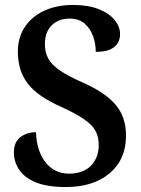

<svg xmlns="http://www.w3.org/2000/svg" viewBox="-20 -744 567 774"><path d="M246 10Q169 10 123 -9.5Q77 -29 56.5 -61Q36 -93 36 -129Q36 -171 62 -191Q88 -211 125 -211Q128 -134 164 -89Q200 -44 258 -44Q315 -44 346.5 -76Q378 -108 378 -160Q378 -214 340.5 -246.5Q303 -279 225 -314Q132 -355 92 -407Q52 -459 52 -536Q52 -594 81 -636.5Q110 -679 160 -701.5Q210 -724 273 -724Q336 -724 378.5 -707Q421 -690 442.5 -663Q464 -636 464 -607Q464 -573 440 -554Q416 -535 366 -535Q366 -568 355 -598.5Q344 -629 321 -649Q298 -669 261 -669Q215 -669 188 -641.5Q161 -614 161 -566Q161 -534 174 -509Q187 -484 220 -461Q253 -438 312 -412Q403 -372 445.5 -322.5Q488 -273 488 -197Q488 -101 422 -45.5Q356 10 246 10Z"/></svg>

Font: Noto Serif Sinhala SemiCondensed SemiBold
Style: Regular
Weight: 600
Width: 4
Designer: Jelle Bosma - Monotype Design Team
Foundry: Monotype Imaging Inc.
Version: Version 2.007; ttfautohint (v1.8.4.7-5d5b)